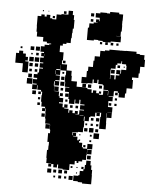

<svg xmlns="http://www.w3.org/2000/svg" viewBox="-62 -977 837 1052"><g transform="rotate(5 357.0 -451.0)"><path d="M449 -767H425V-762H387V-830H393V-854H416V-861H437V-863H428V-879H444V-870H447V-889H424V-913H448V-919H484V-917H501V-926H551V-918H573V-884H572V-858H573V-824H569V-798H545V-797H572V-765H518V-759H474V-764H449ZM709 -681H714V-641H691V-604H686V-579H652V-565H658V-517H627V-488H621V-464H587V-488H581V-496H561V-494H559V-466H533V-463H556V-439H534V-406H559V-376H534V-375H558V-347H531V-319H532V-283H496V-319H497V-348H500V-371H476V-370H493V-352H475V-369H468V-347H443V-342H436V-319H412V-342H408V-319H412V-283H409V-256H382V-253H354V-251H352V-235H355V-250H373V-232H358V-229H382V-210H390V-215H398V-207H393V-198H411V-174H417V-168H440V-195H468V-167H441V-134H439V-106H419V-96H399V-86H389V-96H379V-76H352V-43H316V-47H290V-68H284V-51H264V-68H252V-53H236V-69H251V-71H224V-99H222V-143H228V-167H229V-187H220V-235H230V-254H227V-282H226V-259H202V-283H225V-286H199V-313H196V-342H195V-368H192V-353H176V-369H191V-377H170V-403H166V-439H168V-458H161V-467H140V-491H137V-468H111V-494H134V-499H112V-523H134V-531H114V-551H134V-561H141V-584H161V-589H142V-613H160V-618H141V-644H160V-652H145V-670H159V-676H139V-706H159V-716H184V-721H194V-725H170V-733H148V-757H112V-783H108V-812H107V-870H127V-880H145V-870H156V-881H176V-863H188V-859H210V-887H236V-891H274V-913H298V-891H306V-865H310V-817H305V-792H303V-764H300V-737H277V-730H258V-719H244V-683H266V-639H262V-618H291V-586H319V-559H322V-530H353V-502H384V-521H404V-501H385V-500H413V-494H437V-476H445V-490H463V-476H478V-487H490V-475H479V-469H495V-470H501V-494H527V-470H529V-494H527V-498H501V-522H495V-527H470V-550H464V-531H444V-549H438V-527H411V-524H377V-558H402V-593H408V-617H433V-652H438V-677H466V-709H491V-714H515V-720H573V-719H575V-720H604V-721H664V-710H683V-706H709ZM398 -910H415V-893H398ZM249 -908H263V-894H249ZM133 -904H139V-898H133ZM164 -903H168V-899H164ZM413 -878V-864H399V-878ZM190 -877H202V-865H190ZM503 -758V-744H489V-758ZM533 -758V-744H519V-758ZM472 -757V-745H460V-757ZM562 -757V-745H550V-757ZM113 -702H135V-680H113ZM84 -701H104V-681H84ZM29 -696H39V-686H29ZM79 -556H49V-604H7V-658H23V-672H45V-658H61V-641H74V-621H61V-616H79ZM131 -668V-654H117V-668ZM163 -655H164V-666H163ZM98 -665V-657H90V-665ZM613 -640V-647H590V-662H586V-649H565V-640H557V-618H532V-613H531V-560H533V-582H555V-560H562V-583H581V-590H563V-612H585V-594H589V-616H616V-640ZM82 -643H106V-619H82ZM136 -619H112V-643H136ZM281 -624H267V-638H281ZM581 -624H567V-638H581ZM601 -634H607V-628H601ZM286 -523V-559H289V-584H257V-613H256V-589H234V-584H257V-558H234V-554H257V-528H234V-523H256V-499H232V-521H228V-498H231V-471H232V-493H256V-469H234V-467H260V-442H265V-433H286V-409H265V-403H286V-383H295V-400H313V-382H296V-377H320V-356H325V-370H343V-356H356V-369H372V-353H359V-351H380V-375H405V-379H382V-403H405V-408H381V-432H375V-410H353V-431H349V-406H319V-431H314V-469H292V-493H314V-496H289V-523ZM554 -591H534V-611H554ZM85 -610H103V-592H85ZM115 -610H133V-592H115ZM229 -561H231V-581H229ZM101 -578V-564H87V-578ZM131 -578V-564H117V-578ZM269 -576H279V-566H269ZM104 -531H84V-551H104ZM265 -550H283V-532H265ZM109 -496H79V-526H109ZM285 -500H263V-522H285ZM415 -502V-520H433V-502ZM476 -519H492V-503H476ZM267 -474V-488H281V-474ZM581 -474H567V-488H581ZM134 -441H114V-461H134ZM295 -460H313V-442H295ZM282 -443H266V-459H282ZM161 -444H147V-458H161ZM580 -445H568V-457H580ZM551 -428V-414H537V-428ZM148 -415V-427H160V-415ZM310 -415H298V-427H310ZM580 -415H568V-427H580ZM161 -384H147V-398H161ZM327 -398H341V-384H327ZM357 -398H371V-384H357ZM530 -371H528V-348H530ZM384 -347V-345H405V-347ZM193 -322H175V-340H193ZM475 -340H493V-322H475ZM447 -338H461V-324H447ZM460 -307V-295H448V-307ZM478 -295V-307H490V-295ZM419 -296V-306H429V-296ZM442 -283H466V-259H442ZM415 -280H433V-262H415ZM492 -263H476V-279H492ZM499 -226H469V-256H499ZM449 -246H459V-236H449ZM397 -244V-238H391V-244ZM459 -206H449V-216H459ZM430 -187V-175H418V-187ZM442 -163H466V-139H442ZM464 -131V-111H444V-131ZM472 -55H478V-26H479V24H429V18H405V14H379V-16H405V-20H411V-44H430V-55H436V-79H442V-103H466V-79H472ZM418 -55V-67H430V-55ZM359 -56V-66H369V-56ZM391 -64H397V-58H391ZM255 -20H233V-42H255ZM314 -21H294V-41H314ZM282 -23H266V-39H282ZM342 -23H326V-39H342ZM397 -28H391V-34H397ZM375 10H353V-12H375ZM312 7H296V-9H312ZM340 5H328V-7H340ZM279 4H269V-6H279Z"/></g></svg>

Font: Rubik-Storm
Style: Regular
Weight: 400
Designer: NaN (generative design), Hubert & Fischer (Rubik source font outlines)
Foundry: NaN, Hubert & Fischer
Version: Version 1.000